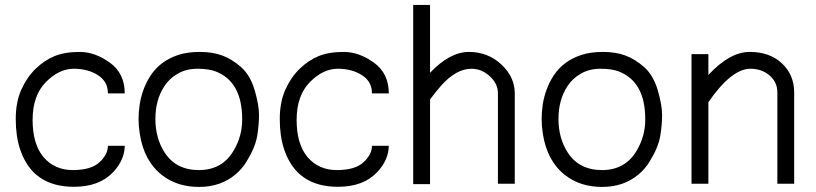

<svg xmlns="http://www.w3.org/2000/svg" viewBox="-20 -735 3265 768"><path d="M411.6 -361.3Q412.1 -408.2 372.1 -434.1Q332 -460 275.4 -460Q215.8 -460 163.1 -406.2Q110.4 -352.5 110.4 -255.4Q110.4 -158.2 154.3 -106.4Q198.2 -54.7 271.5 -54.7Q344.7 -54.7 378.4 -86.4Q412.1 -118.2 411.6 -151.9H479Q478.5 -96.2 433.6 -47.4Q378.4 12.2 275.4 12.2Q109.9 12.2 60.1 -138.7Q43 -190.4 43 -258.8Q43 -327.1 65.4 -376.7Q87.9 -426.3 122.3 -459.7Q156.7 -493.2 197.5 -510.3Q238.3 -527.3 299.1 -527.3Q359.9 -527.3 419.4 -484.4Q479 -441.4 479 -361.3Z M842.8 -449.2Q814.9 -460 770 -460Q725.1 -460 691.2 -440.4Q657.2 -420.9 637.7 -390.6Q601.6 -335.9 601.6 -259.3Q601.6 -182.6 638.2 -125.5Q683.6 -54.7 775.9 -54.7Q868.2 -54.7 914.1 -131.8Q949.2 -190.4 948.7 -258.3Q948.7 -408.2 842.8 -449.2ZM998.5 -375Q1016.1 -314.5 1016.1 -275.4Q1016.1 -236.3 1008.8 -191.4Q1001 -145.5 966.8 -89.8Q949.2 -60.5 922.9 -38.1Q863.3 12.7 776.4 12.7Q689.5 12.7 629.9 -33.2Q556.2 -89.4 539.1 -199.7Q534.2 -230.5 534.2 -258.5Q534.2 -286.6 538.8 -317.4Q543.5 -348.1 554.7 -378.2Q565.9 -408.2 584 -435.3Q602.1 -462.4 629.2 -482.7Q656.2 -502.9 692.6 -515.1Q729 -527.3 779.5 -527.3Q830.1 -527.3 868.7 -513.2Q907.2 -499 943.8 -467Q980.5 -435.1 998.5 -375Z M1467.8 -361.3Q1468.3 -408.2 1428.2 -434.1Q1388.2 -460 1331.5 -460Q1272 -460 1219.2 -406.2Q1166.5 -352.5 1166.5 -255.4Q1166.5 -158.2 1210.4 -106.4Q1254.4 -54.7 1327.6 -54.7Q1400.9 -54.7 1434.6 -86.4Q1468.3 -118.2 1467.8 -151.9H1535.2Q1534.7 -96.2 1489.7 -47.4Q1434.6 12.2 1331.5 12.2Q1166 12.2 1116.2 -138.7Q1099.1 -190.4 1099.1 -258.8Q1099.1 -327.1 1121.6 -376.7Q1144 -426.3 1178.5 -459.7Q1212.9 -493.2 1253.7 -510.3Q1294.4 -527.3 1355.2 -527.3Q1416 -527.3 1475.6 -484.4Q1535.2 -441.4 1535.2 -361.3Z M1700.2 -443.8Q1779.3 -527.3 1855.5 -527.3Q1931.6 -527.3 1985.4 -477.1Q2039.1 -426.8 2039.1 -361.8V0H1971.7V-361.8Q1972.2 -399.4 1939.5 -429.7Q1906.7 -460 1865.7 -460Q1805.2 -460 1744.6 -392.6Q1724.1 -369.1 1700.2 -337.4V1.5H1632.8V-715.3H1700.2Z M2455.1 -449.2Q2427.2 -460 2382.3 -460Q2337.4 -460 2303.5 -440.4Q2269.5 -420.9 2250 -390.6Q2213.9 -335.9 2213.9 -259.3Q2213.9 -182.6 2250.5 -125.5Q2295.9 -54.7 2388.2 -54.7Q2480.5 -54.7 2526.4 -131.8Q2561.5 -190.4 2561 -258.3Q2561 -408.2 2455.1 -449.2ZM2610.8 -375Q2628.4 -314.5 2628.4 -275.4Q2628.4 -236.3 2621.1 -191.4Q2613.3 -145.5 2579.1 -89.8Q2561.5 -60.5 2535.2 -38.1Q2475.6 12.7 2388.7 12.7Q2301.8 12.7 2242.2 -33.2Q2168.5 -89.4 2151.4 -199.7Q2146.5 -230.5 2146.5 -258.5Q2146.5 -286.6 2151.1 -317.4Q2155.8 -348.1 2167 -378.2Q2178.2 -408.2 2196.3 -435.3Q2214.4 -462.4 2241.5 -482.7Q2268.6 -502.9 2304.9 -515.1Q2341.3 -527.3 2391.8 -527.3Q2442.4 -527.3 2481 -513.2Q2519.5 -499 2556.2 -467Q2592.8 -435.1 2610.8 -375Z M2813.5 -435.1Q2898.9 -527.3 2979 -527.3Q3059.1 -527.3 3107.9 -481.4Q3156.7 -435.5 3156.7 -365.2V0H3089.4V-365.2Q3089.4 -406.7 3058.1 -433.3Q3026.9 -460 2981.9 -460Q2905.8 -460 2813.5 -326.2V0H2746.1V-518.6H2813.5Z"/></svg>

Font: AnjaliOldLipi
Style: Regular
Weight: 400
Designer: Kevin & Siji
Foundry: Core : Kevin & Siji
Modification : Hiran Venugopalan
Opentype mlm2 support: Rajeesh Nambiar
New Feature Table : Santhosh
Version: Version 7.1.0+20221109